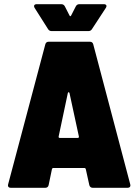

<svg xmlns="http://www.w3.org/2000/svg" viewBox="-20 -900 663 920"><path d="M421 -761 487 -862C494 -873 489 -880 477 -880H361C353 -880 347 -877 343 -869L321 -826C319 -821 315 -821 313 -826L291 -869C287 -877 281 -880 273 -880H156C144 -880 140 -872 146 -862L210 -761C214 -754 220 -751 228 -751H403C411 -751 417 -754 421 -761ZM425 0H591C601 0 607 -6 604 -17L427 -687C425 -695 420 -700 411 -700H213C204 -700 199 -695 197 -687L19 -17C16 -6 22 0 32 0H196C205 0 211 -4 213 -13L229 -90C230 -93 232 -95 235 -95H385C388 -95 390 -93 391 -90L408 -13C410 -5 416 0 425 0ZM261 -246 305 -454C306 -460 312 -459 313 -454L358 -246C359 -241 356 -239 352 -239H267C263 -239 260 -241 261 -246Z"/></svg>

Font: Barlow Semi Condensed Black
Style: Regular
Weight: 900
Width: 4
Designer: Jeremy Tribby
Foundry: Tribby Type
Version: Version 1.408;PS 001.408;hotconv 1.0.88;makeotf.lib2.5.64775